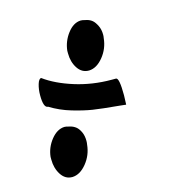

<svg xmlns="http://www.w3.org/2000/svg" viewBox="-75 -592 501 559"><g transform="rotate(-15 176.0 -312.0)"><path d="M91 -242Q93 -242 96.5 -241.5Q100 -241 109 -238.5Q118 -236 125 -230.5Q132 -225 137.5 -213.5Q143 -202 143 -186Q143 -180 142 -175Q139 -144 119.5 -120Q100 -96 77 -95Q77 -95 76 -95Q55 -95 42.5 -114.5Q30 -134 30 -160Q30 -164 30 -168Q33 -196 51 -218.5Q69 -241 91 -242ZM217 -529Q219 -529 223 -528.5Q227 -528 236 -525.5Q245 -523 251.5 -517.5Q258 -512 264 -500Q270 -488 270 -472Q270 -467 269 -462Q266 -431 246.5 -407Q227 -383 204 -382Q204 -382 203 -382Q182 -382 169.5 -401Q157 -420 157 -446Q157 -450 157 -454Q160 -482 177.5 -505Q195 -528 217 -529ZM63 -397Q97 -372 149.5 -355.5Q202 -339 260 -339Q262 -339 266.5 -339Q271 -339 273 -339Q283 -339 283 -286L282 -258Q276 -259 264 -260Q209 -265 183.5 -269Q158 -273 124 -283Q90 -293 61 -311Q47 -311 47 -349Q47 -367 51.5 -382Q56 -397 63 -397Z"/></g></svg>

Font: Vervelle
Style: Script
Weight: 400
Monospace: yes
Designer: Nur Solikh
Foundry: Astageni Type
Version: Version 1.0